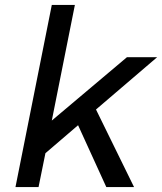

<svg xmlns="http://www.w3.org/2000/svg" viewBox="-20 -762 660 782"><path d="M620 -529 371 -316 526 0H413L298 -252L165 -138L137 0H43L191 -742H285L191 -271L497 -529Z"/></svg>

Font: Gontserrat
Style: Italic
Weight: 400
Italic angle: -11.3°
Designer: Julieta Ulanovsky
Foundry: Julieta Ulanovsky
Version: Version 6.001